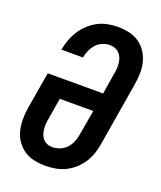

<svg xmlns="http://www.w3.org/2000/svg" viewBox="-139 -831 778 928"><g transform="rotate(20 250.0 -367.5)"><path d="M206 8Q176 8 147 2Q118 -4 95.5 -19.5Q73 -35 56.5 -58.5Q40 -82 33.5 -110Q27 -138 27 -167.5Q27 -197 32 -228L64 -416H349L366 -523Q369 -537 370 -551.5Q371 -566 369.5 -579.5Q368 -593 363 -606Q358 -619 348.5 -628.5Q339 -638 326.5 -642.5Q314 -647 299 -647Q281 -647 262 -639Q243 -631 230 -616Q217 -601 209 -583Q201 -565 198 -547V-546H87V-548Q92 -573 101 -598Q110 -623 124.5 -646Q139 -669 160 -688.5Q181 -708 205 -720.5Q229 -733 255.5 -738Q282 -743 307 -743Q337 -743 365.5 -736.5Q394 -730 416.5 -714.5Q439 -699 454.5 -675.5Q470 -652 477 -624.5Q484 -597 483 -567Q482 -537 477 -507L423 -183Q419 -157 410.5 -132Q402 -107 387.5 -84.5Q373 -62 352.5 -43.5Q332 -25 307.5 -13Q283 -1 257 3.5Q231 8 206 8ZM206 -88Q226 -88 246.5 -96.5Q267 -105 281 -121.5Q295 -138 302 -158Q309 -178 312 -198L333 -320H161L143 -212Q140 -198 139 -184Q138 -170 139.5 -156Q141 -142 145.5 -129.5Q150 -117 158.5 -107.5Q167 -98 179.5 -93Q192 -88 206 -88Z"/></g></svg>

Font: Iosevka Term Curly Oblique
Style: Bold
Weight: 700
Italic angle: -9°
Designer: Belleve Invis
Foundry: Belleve Invis
Version: Version 32.3.0